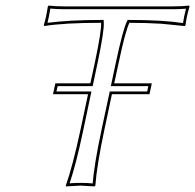

<svg xmlns="http://www.w3.org/2000/svg" viewBox="-20 -668 702 691"><path d="M170.9 -329.1 179.2 -368.2H305.2L321.8 -444.8Q345.7 -557.6 343.8 -585.9Q210 -585.9 139.2 -574.2L137.7 -578.1Q145.5 -601.6 152.3 -645L154.8 -647.9Q178.7 -645 213.9 -645H600.1Q636.2 -645 660.6 -647.9L662.1 -645Q649.9 -602.1 647.9 -578.1L645 -574.2Q645 -574.2 561.5 -582.5Q507.3 -585.9 445.8 -585.9Q431.6 -558.1 407.7 -444.8L391.1 -368.2H526.4L518.1 -329.1H382.8L355.5 -200.2Q328.1 -70.8 323.2 0L320.3 2.9Q318.4 2.9 270 0L217.3 2.9L216.8 0Q241.2 -68.8 269.5 -200.2L296.9 -329.1ZM150.9 -585.9Q231.4 -596.2 343.8 -596.2H353L353.5 -586.9Q355.5 -558.1 331.5 -442.9L313.5 -357.9H187.5L183.1 -338.9H309.1L279.3 -197.8Q253.4 -75.2 230.5 -8.3Q249 -9.8 270 -9.8Q295.4 -9.8 313.5 -7.8Q319.3 -78.6 345.7 -202.1L375 -338.9H509.8L513.7 -357.9H378.9L397.9 -447.3Q422.4 -561 436.5 -590.3L439.5 -596.2H445.8Q564.5 -596.2 638.7 -585Q641.6 -606.9 649.4 -636.7Q626 -634.8 600.1 -634.8H213.9Q183.6 -634.8 161.1 -637.2Q156.2 -606.4 150.9 -585.9Z"/></svg>

Font: Linux Biolinum Outline O
Style: Italic
Weight: 400
Italic angle: -12°
Designer: Philipp H. Poll
Foundry: Philipp H. Poll
Version: Version 0.6.2